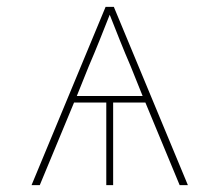

<svg xmlns="http://www.w3.org/2000/svg" viewBox="-20 -540 640 560"><path d="M72 0 288 -520H312L528 0H504L404 -241H310V0H290V-241H196L96 0ZM204 -260H396L361 -347Q345 -384 330 -421.5Q315 -459 300 -497Q285 -459 270 -421.5Q255 -384 239 -347Z"/></svg>

Font: Iosevka Thin Extended
Style: Regular
Weight: 100
Width: 7
Monospace: yes
Designer: Belleve Invis
Foundry: Belleve Invis
Version: Version 32.5.0; ttfautohint (v1.8.4)